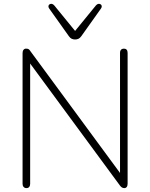

<svg xmlns="http://www.w3.org/2000/svg" viewBox="-20 -961 772 987"><path d="M116 6Q107 6 101.5 0Q96 -6 96 -16V-688Q96 -699 101 -705Q106 -711 114 -711Q123 -711 127.5 -708Q132 -705 137 -697L619 -42H597V-689Q597 -700 602.5 -705.5Q608 -711 617 -711Q626 -711 631 -705.5Q636 -700 636 -689V-17Q636 -6 631.5 0Q627 6 619 6Q612 6 606.5 2.5Q601 -1 596 -8L114 -663H135V-16Q135 -6 130 0Q125 6 116 6ZM366 -758Q357 -758 349 -761.5Q341 -765 334 -775L233 -917Q228 -924 229 -930Q230 -936 235 -939Q240 -942 246.5 -941Q253 -940 259 -933L366 -802L473 -933Q479 -940 485.5 -941Q492 -942 497 -939Q502 -936 503 -930Q504 -924 499 -917L398 -775Q391 -765 383 -761.5Q375 -758 366 -758Z"/></svg>

Font: Nunito ExtraLight
Style: Regular
Weight: 200
Designer: Vernon Adams
Foundry: Vernon Adams
Version: Version 3.602